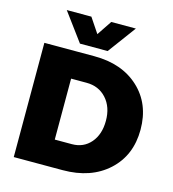

<svg xmlns="http://www.w3.org/2000/svg" viewBox="-131 -1030 1024 1138"><g transform="rotate(15 381.0 -461.5)"><path d="M137 -923H288L349 -832L410 -923H561L434 -751H264ZM59 -701H366Q536 -701 639.5 -605Q743 -509 743 -351Q743 -193 637.5 -96.5Q532 0 359 0H59ZM267 -537V-163H372Q443 -163 487 -214Q531 -265 531 -349Q531 -433 484 -485Q437 -537 362 -537Z"/></g></svg>

Font: Montserrat Extra Bold
Style: Regular
Weight: 800
Designer: Julieta Ulanovsky
Foundry: Julieta Ulanovsky
Version: Version 3.001;PS 003.001;hotconv 1.0.70;makeotf.lib2.5.58329